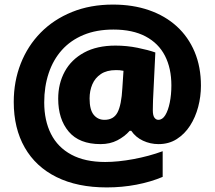

<svg xmlns="http://www.w3.org/2000/svg" viewBox="-20 -743 937 838"><path d="M857 -369Q857 -322 845 -276.5Q833 -231 809.5 -194.5Q786 -158 751.5 -136Q717 -114 672 -114Q636 -114 604 -129Q572 -144 553 -172H546Q524 -147 492 -130.5Q460 -114 419 -114Q326 -114 280 -168.5Q234 -223 234 -312Q234 -378 262.5 -430.5Q291 -483 347 -513.5Q403 -544 484 -544Q533 -544 580 -534.5Q627 -525 658 -514L648 -308Q648 -303 647.5 -289.5Q647 -276 647 -262Q647 -239 654 -229.5Q661 -220 671 -220Q689 -220 701.5 -240.5Q714 -261 721 -295.5Q728 -330 728 -370Q728 -445 700 -499.5Q672 -554 615.5 -584Q559 -614 475 -614Q401 -614 344.5 -590.5Q288 -567 250 -524.5Q212 -482 192.5 -423.5Q173 -365 173 -296Q173 -217 202.5 -158.5Q232 -100 291.5 -68Q351 -36 439 -36Q495 -36 562.5 -48.5Q630 -61 690 -83V29Q638 51 575.5 63Q513 75 446 75Q318 75 227 30Q136 -15 88 -99Q40 -183 40 -298Q40 -388 70.5 -465.5Q101 -543 157.5 -600.5Q214 -658 294 -690.5Q374 -723 473 -723Q560 -723 630.5 -698.5Q701 -674 751.5 -628Q802 -582 829.5 -516.5Q857 -451 857 -369ZM371 -313Q371 -264 389 -242Q407 -220 436 -220Q476 -220 493 -252.5Q510 -285 514 -358L519 -434Q509 -436 502 -436.5Q495 -437 486 -437Q446 -437 420.5 -420Q395 -403 383 -375Q371 -347 371 -313Z"/></svg>

Font: Noto Sans Devanagari Black
Style: Regular
Weight: 900
Version: Version 2.003